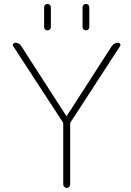

<svg xmlns="http://www.w3.org/2000/svg" viewBox="-20 -971 662 971"><path d="M203.1 -834V-933.6Q203.1 -941.4 208 -946.3Q212.9 -951.2 220.2 -951.2Q227.5 -951.2 232.4 -946.3Q237.3 -941.4 237.3 -933.6V-834Q237.3 -827.1 232.4 -822.3Q227.5 -817.4 220.2 -817.4Q212.9 -817.4 208 -822.3Q203.1 -827.1 203.1 -834ZM397.5 -834V-933.6Q397.5 -941.4 402.3 -946.3Q407.2 -951.2 414.6 -951.2Q421.9 -951.2 426.8 -946.3Q431.6 -941.4 431.6 -933.6V-834Q431.6 -827.1 426.8 -822.3Q421.9 -817.4 414.6 -817.4Q407.2 -817.4 402.3 -822.3Q397.5 -827.1 397.5 -834ZM314.5 -385.7Q314.5 -383.8 316.4 -383.8Q318.4 -383.8 318.4 -385.7L544.9 -737.3Q556.6 -754.9 578.1 -754.9Q584 -754.9 587.9 -749Q588.9 -746.1 588.9 -743.2Q588.9 -740.2 586.9 -737.3L336.9 -352.5Q335 -348.6 335 -343.8V-38.1Q335 -31.2 329.6 -25.9Q324.2 -20.5 317.4 -20.5Q310.5 -20.5 305.2 -25.9Q299.8 -31.2 299.8 -38.1V-343.8Q299.8 -348.6 297.9 -352.5L46.9 -737.3Q44.9 -740.2 44.9 -744.1Q44.9 -746.1 46.9 -749Q49.8 -754.9 56.6 -754.9Q77.1 -754.9 87.9 -737.3Z"/></svg>

Font: Gen Jyuu Gothic ExtraLight
Style: Regular
Weight: 100
Designer: [Source Han Sans]
Ryoko NISHIZUKA  (kana & ideographs); Paul D. Hunt (Latin, Greek & Cyrillic); Wenlong ZHANG  (bopomofo
Version: Version 1.002.20150607